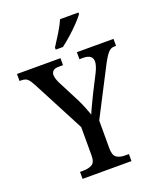

<svg xmlns="http://www.w3.org/2000/svg" viewBox="-170 -1032 939 1133"><g transform="rotate(-20 300.0 -465.5)"><path d="M149 0V-44H171Q202 -44 224 -56Q246 -68 246 -112V-290L75 -617Q60 -646 47 -658Q34 -670 9 -670H-3V-714H270V-670H243Q217 -670 207 -659.5Q197 -649 197 -635Q197 -622 202 -607.5Q207 -593 213 -581L282 -447Q297 -417 308 -389.5Q319 -362 327 -339Q335 -360 349.5 -389.5Q364 -419 379 -451L437 -565Q446 -584 450.5 -599.5Q455 -615 455 -626Q455 -670 396 -670H373V-714H603V-670H592Q571 -670 555 -653.5Q539 -637 515 -592L359 -290V-116Q359 -70 380 -57Q401 -44 431 -44H456V0ZM261 -784Q282 -816 307 -856.5Q332 -897 346 -931H462V-921Q450 -904 423 -875.5Q396 -847 364 -818.5Q332 -790 306 -771H261Z"/></g></svg>

Font: Noto Serif Khmer SemiCondensed Medium
Style: Regular
Weight: 500
Width: 4
Designer: Danh Hong and the Monotype Design Team
Foundry: Monotype Imaging Inc.
Version: Version 2.004; ttfautohint (v1.8.4.7-5d5b)